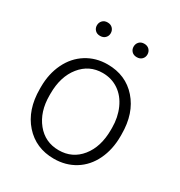

<svg xmlns="http://www.w3.org/2000/svg" viewBox="-173 -839 905 968"><g transform="rotate(30 280.0 -355.5)"><path d="M43.9 -272Q43.9 -348.1 73.5 -409.2Q103 -470.2 157 -504.2Q210.9 -538.1 279.3 -538.1Q384.8 -538.1 450.2 -464.1Q515.6 -390.1 515.6 -268.1V-255.9Q515.6 -179.2 486.1 -117.9Q456.5 -56.6 402.8 -23.4Q349.1 9.8 280.3 9.8Q175.3 9.8 109.6 -64.2Q43.9 -138.2 43.9 -260.3ZM102.5 -255.9Q102.5 -161.1 151.6 -100.3Q200.7 -39.6 280.3 -39.6Q359.4 -39.6 408.4 -100.3Q457.5 -161.1 457.5 -260.7V-272Q457.5 -332.5 435.1 -382.8Q412.6 -433.1 372.1 -460.7Q331.5 -488.3 279.3 -488.3Q201.2 -488.3 151.9 -427Q102.5 -365.7 102.5 -266.6ZM132.8 -681.6Q132.8 -698.2 143.6 -709.7Q154.3 -721.2 172.9 -721.2Q191.4 -721.2 202.4 -709.7Q213.4 -698.2 213.4 -681.6Q213.4 -665.5 202.4 -654.3Q191.4 -643.1 172.9 -643.1Q154.3 -643.1 143.6 -654.3Q132.8 -665.5 132.8 -681.6ZM346.7 -681.2Q346.7 -697.8 357.4 -709.2Q368.2 -720.7 386.7 -720.7Q405.3 -720.7 416.3 -709.2Q427.2 -697.8 427.2 -681.2Q427.2 -665 416.3 -653.8Q405.3 -642.6 386.7 -642.6Q368.2 -642.6 357.4 -653.8Q346.7 -665 346.7 -681.2Z"/></g></svg>

Font: TypoPRO Roboto
Style: Regular
Weight: 300
Designer: Google
Version: Version 2.136; 2016